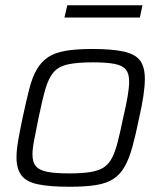

<svg xmlns="http://www.w3.org/2000/svg" viewBox="-20 -705 618 733"><path d="M246 8Q169 8 124.5 -1.5Q80 -11 61.5 -36Q43 -61 43 -105Q43 -132 49.5 -169Q56 -206 66 -254Q80 -319 91.5 -364.5Q103 -410 120.5 -440Q138 -470 164 -487Q190 -504 230.5 -511Q271 -518 332 -518Q409 -518 453 -508Q497 -498 515 -473.5Q533 -449 533 -404Q533 -377 527.5 -339.5Q522 -302 511 -254Q498 -190 485.5 -144.5Q473 -99 456 -69Q439 -39 413 -22Q387 -5 346.5 1.5Q306 8 246 8ZM244 -43Q292 -43 324 -48Q356 -53 375.5 -65.5Q395 -78 407.5 -102Q420 -126 429.5 -163.5Q439 -201 450 -254Q461 -301 467 -335.5Q473 -370 473 -394Q473 -424 460.5 -439.5Q448 -455 417.5 -461Q387 -467 334 -467Q274 -467 238.5 -459Q203 -451 184 -428.5Q165 -406 153 -364Q141 -322 127 -254Q118 -207 111 -173Q104 -139 104 -115Q104 -86 117 -70.5Q130 -55 160.5 -49Q191 -43 244 -43ZM226 -638 237 -685H524L514 -638Z"/></svg>

Font: Saira Thin Light
Style: Italic
Weight: 300
Italic angle: -12°
Version: Version 1.101